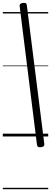

<svg xmlns="http://www.w3.org/2000/svg" viewBox="-20 -971 363 1366"><path d="M273 76Q259 78 252 74.5Q245 71 243 59L120 -926Q118 -936 123 -942Q128 -948 142 -950Q156 -952 163 -948.5Q170 -945 171 -933L295 51Q297 61 292 67.5Q287 74 273 76ZM0 365H323V375H0ZM0 -20H323V0H0ZM0 -505H323V-500H0ZM0 -885H323V-875H0Z"/></svg>

Font: Playwrite AT Guides
Style: Italic
Weight: 400
Italic angle: -13.0072°
Designer: Veronika Burian, José Scaglione
Foundry: TypeTogether
Version: Version 1.002